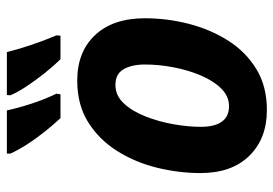

<svg xmlns="http://www.w3.org/2000/svg" viewBox="-142 -664 816 573"><g transform="rotate(-90 266.5 -378.0)"><path d="M224 10Q139 10 87.5 -42.5Q36 -95 36 -188Q36 -253 52 -318Q68 -383 102 -437Q136 -491 188 -523.5Q240 -556 312 -556Q398 -556 448 -502.5Q498 -449 498 -354Q498 -288 481.5 -223.5Q465 -159 431.5 -106Q398 -53 346.5 -21.5Q295 10 224 10ZM236 -103Q265 -103 288 -126Q311 -149 327 -186.5Q343 -224 351.5 -268Q360 -312 360 -354Q360 -393 346 -417.5Q332 -442 299 -442Q267 -442 243.5 -416.5Q220 -391 204.5 -351Q189 -311 181.5 -267.5Q174 -224 174 -188Q174 -103 236 -103ZM376 -606Q355 -627 334 -653.5Q313 -680 295 -707Q277 -734 268 -756L269 -766H397Q405 -734 417.5 -696Q430 -658 447 -618L446 -606ZM200 -606Q181 -626 159.5 -653Q138 -680 120.5 -707.5Q103 -735 94 -756V-766H223Q230 -733 243 -693Q256 -653 273 -618L271 -606Z"/></g></svg>

Font: Noto Sans SemiCondensed
Style: Bold Italic
Weight: 700
Width: 4
Italic angle: -12°
Designer: Monotype Design Team
Foundry: Monotype Imaging Inc.
Version: Version 2.013; ttfautohint (v1.8.4.7-5d5b)